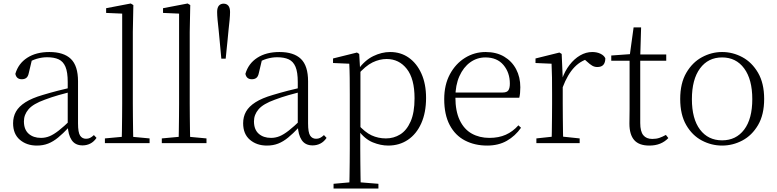

<svg xmlns="http://www.w3.org/2000/svg" viewBox="-20 -820 4450 1100"><path d="M191 14Q133 14 94 -19Q55 -52 55 -114Q55 -151 71.5 -180.5Q88 -210 125.5 -234Q163 -258 225 -276Q268 -289 312.5 -300.5Q357 -312 397 -321V-297Q357 -287 315.5 -275Q274 -263 237 -249Q170 -225 143.5 -194Q117 -163 117 -125Q117 -78 144 -54Q171 -30 215 -30Q240 -30 263.5 -39.5Q287 -49 316.5 -72Q346 -95 386 -134L392 -89H373Q341 -55 313 -32Q285 -9 256 2.5Q227 14 191 14ZM453 13Q411 13 390.5 -17.5Q370 -48 368 -102V-106V-350Q368 -407 355 -437.5Q342 -468 316 -480Q290 -492 250 -492Q220 -492 190 -483Q160 -474 128 -454L164 -482L145 -402Q141 -382 131 -374Q121 -366 105 -366Q74 -366 68 -397Q85 -456 136 -489Q187 -522 263 -522Q345 -522 386 -482.5Q427 -443 427 -354V-113Q427 -61 439 -43Q451 -25 473 -25Q486 -25 496 -30Q506 -35 518 -46L533 -30Q518 -8 497.5 2.5Q477 13 453 13Z M581 0V-27L700 -38H719L837 -27V0ZM677 0Q678 -30 678.5 -69Q679 -108 679.5 -149.5Q680 -191 680 -226V-742L588 -746V-773L729 -800L744 -791L741 -637V-226Q741 -191 741.5 -149.5Q742 -108 742.5 -69Q743 -30 744 0Z M907 0V-27L1026 -38H1045L1163 -27V0ZM1003 0Q1004 -30 1004.5 -69Q1005 -108 1005.5 -149.5Q1006 -191 1006 -226V-742L914 -746V-773L1055 -800L1070 -791L1067 -637V-226Q1067 -191 1067.5 -149.5Q1068 -108 1068.5 -69Q1069 -30 1070 0Z M1261 -799Q1278 -799 1288 -787.5Q1298 -776 1298 -751Q1298 -733 1295.5 -706Q1293 -679 1289.5 -649.5Q1286 -620 1284 -592L1273 -484H1248L1238 -592Q1236 -620 1232.5 -649.5Q1229 -679 1226.5 -706Q1224 -733 1224 -751Q1224 -776 1234 -787.5Q1244 -799 1261 -799Z M1509 14Q1451 14 1412 -19Q1373 -52 1373 -114Q1373 -151 1389.5 -180.5Q1406 -210 1443.5 -234Q1481 -258 1543 -276Q1586 -289 1630.5 -300.5Q1675 -312 1715 -321V-297Q1675 -287 1633.5 -275Q1592 -263 1555 -249Q1488 -225 1461.5 -194Q1435 -163 1435 -125Q1435 -78 1462 -54Q1489 -30 1533 -30Q1558 -30 1581.5 -39.5Q1605 -49 1634.5 -72Q1664 -95 1704 -134L1710 -89H1691Q1659 -55 1631 -32Q1603 -9 1574 2.5Q1545 14 1509 14ZM1771 13Q1729 13 1708.5 -17.5Q1688 -48 1686 -102V-106V-350Q1686 -407 1673 -437.5Q1660 -468 1634 -480Q1608 -492 1568 -492Q1538 -492 1508 -483Q1478 -474 1446 -454L1482 -482L1463 -402Q1459 -382 1449 -374Q1439 -366 1423 -366Q1392 -366 1386 -397Q1403 -456 1454 -489Q1505 -522 1581 -522Q1663 -522 1704 -482.5Q1745 -443 1745 -354V-113Q1745 -61 1757 -43Q1769 -25 1791 -25Q1804 -25 1814 -30Q1824 -35 1836 -46L1851 -30Q1836 -8 1815.5 2.5Q1795 13 1771 13Z M1891 260V233L2003 223H2024L2148 233V260ZM1981 260Q1982 229 1982.5 189.5Q1983 150 1983.5 108.5Q1984 67 1984 32V-278Q1984 -330 1983.5 -374Q1983 -418 1981 -455L1888 -459V-485L2025 -519L2038 -511L2043 -425L2045 -420V-80L2044 -71V32Q2044 66 2044.5 107.5Q2045 149 2045.5 189Q2046 229 2047 260ZM2204 14Q2161 14 2115.5 -4.5Q2070 -23 2031 -75H2018L2030 -108Q2071 -62 2109 -44.5Q2147 -27 2191 -27Q2236 -27 2273 -50Q2310 -73 2332.5 -124Q2355 -175 2355 -257Q2355 -369 2310.5 -425.5Q2266 -482 2195 -482Q2155 -482 2114.5 -462.5Q2074 -443 2027 -389L2018 -420H2030Q2070 -475 2118.5 -498.5Q2167 -522 2215 -522Q2276 -522 2322 -489.5Q2368 -457 2394.5 -398Q2421 -339 2421 -259Q2421 -175 2393.5 -113.5Q2366 -52 2317 -19Q2268 14 2204 14Z M2771 14Q2700 14 2644 -15Q2588 -44 2556.5 -103.5Q2525 -163 2525 -252Q2525 -334 2557.5 -394.5Q2590 -455 2644 -488.5Q2698 -522 2762 -522Q2824 -522 2868.5 -495.5Q2913 -469 2937 -423.5Q2961 -378 2961 -320Q2961 -283 2955 -260H2555V-290H2860Q2884 -290 2892.5 -302.5Q2901 -315 2901 -341Q2901 -404 2864.5 -447.5Q2828 -491 2761 -491Q2713 -491 2674 -463Q2635 -435 2612 -383.5Q2589 -332 2589 -263Q2589 -183 2614 -131Q2639 -79 2683 -54.5Q2727 -30 2784 -30Q2837 -30 2877.5 -48Q2918 -66 2950 -102L2965 -88Q2932 -41 2884 -13.5Q2836 14 2771 14Z M3053 0V-27L3164 -39H3187L3301 -27V0ZM3140 0Q3141 -24 3141.5 -64.5Q3142 -105 3142.5 -149Q3143 -193 3143 -226V-281Q3143 -333 3142.5 -375.5Q3142 -418 3140 -455L3048 -459V-485L3185 -519L3198 -511L3204 -371V-370V-226Q3204 -193 3204.5 -149Q3205 -105 3205.5 -64.5Q3206 -24 3207 0ZM3203 -318 3186 -367H3200Q3216 -413 3243 -448Q3270 -483 3303.5 -502.5Q3337 -522 3373 -522Q3400 -522 3420.5 -512Q3441 -502 3448 -486Q3448 -462 3437 -449Q3426 -436 3402 -436Q3386 -436 3372.5 -444Q3359 -452 3342 -468L3319 -488H3368Q3312 -477 3272 -436Q3232 -395 3203 -318Z M3617 -472V-508H3797V-472ZM3700 14Q3641 14 3613.5 -17.5Q3586 -49 3586 -112Q3586 -135 3586.5 -152.5Q3587 -170 3587 -196V-472H3482V-502L3607 -511L3587 -496L3610 -663H3653L3648 -493V-481V-115Q3648 -67 3665.5 -45.5Q3683 -24 3717 -24Q3740 -24 3757.5 -30Q3775 -36 3795 -47L3809 -29Q3789 -8 3762 3Q3735 14 3700 14Z M4117 14Q4056 14 4001 -15Q3946 -44 3911.5 -103.5Q3877 -163 3877 -253Q3877 -343 3912 -403Q3947 -463 4002 -492.5Q4057 -522 4117 -522Q4178 -522 4233 -492.5Q4288 -463 4323 -403Q4358 -343 4358 -253Q4358 -163 4323 -103.5Q4288 -44 4233 -15Q4178 14 4117 14ZM4117 -16Q4197 -16 4243.5 -77.5Q4290 -139 4290 -252Q4290 -365 4243.5 -428Q4197 -491 4117 -491Q4037 -491 3990.5 -428Q3944 -365 3944 -252Q3944 -139 3990.5 -77.5Q4037 -16 4117 -16Z"/></svg>

Font: Noto Serif KR
Style: Regular
Weight: 200
Designer: Ryoko NISHIZUKA 西塚涼子 (kana & ideographs); Frank Grießhammer (Latin, Greek & Cyrillic); Wenlong ZHANG 张文龙 (bopomofo); San
Foundry: Adobe
Version: Version 2.001;hotconv 1.1.0;makeotfexe 2.6.0